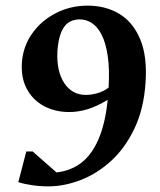

<svg xmlns="http://www.w3.org/2000/svg" viewBox="-20 -647 569 682"><path d="M152 15Q121 15 93 10.7Q65 6.5 45 0L73.4 -108.9H96.1L180.6 -34.6Q229.7 -39.7 267.4 -67.7Q305 -95.7 329.4 -151.4Q353.9 -207 362.5 -292.3Q321.8 -267.9 289.1 -258.4Q256.4 -249 225.9 -249Q176.2 -249 136.5 -270.1Q96.7 -291.3 75.3 -331.1Q53.9 -371 57.9 -426Q62.3 -483.5 95 -529.1Q127.8 -574.8 179.4 -600.9Q231 -627 291 -627Q355.4 -627 404 -597.6Q452.6 -568.3 478.1 -507.4Q503.6 -446.5 496.9 -352Q490.5 -259.2 457.4 -190.1Q424.4 -120.9 374.8 -75.6Q325.2 -30.2 266.7 -7.6Q208.2 15 152 15ZM284.9 -309.9Q305.6 -309.9 327.2 -316.3Q348.9 -322.7 365.8 -336Q369.6 -402.4 362.6 -448.8Q355.6 -495.2 341 -523.6Q326.4 -552 306.3 -565.1Q286.2 -578.1 264 -578.1Q225.5 -578.1 206.6 -549.7Q187.6 -521.4 183.9 -463.9Q180.5 -394.1 208.2 -352Q235.9 -309.9 284.9 -309.9Z"/></svg>

Font: Ancizar Serif Light
Style: Italic
Weight: 300
Italic angle: -4°
Designer: Cesar Puertas, Viviana Monsalve, Julian Moncada, Julian Prieto, Jose Castro, Felipe Aragon, Mariel Hernandez, Sara Alarc
Version: Version 8.100